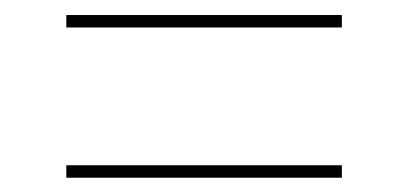

<svg xmlns="http://www.w3.org/2000/svg" viewBox="-20 -444 557 262"><path d="M70.5 -201.5V-218.5H446.5V-201.5ZM70.5 -406.5V-423.5H446.5V-406.5Z"/></svg>

Font: Anek Gujarati Medium Thin
Style: Regular
Weight: 250
Version: Version 1.003